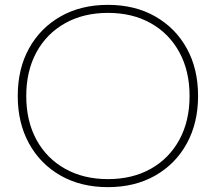

<svg xmlns="http://www.w3.org/2000/svg" viewBox="-20 -760 888 790"><path d="M424 10Q313 10 229.5 -37.5Q146 -85 99.5 -169.5Q53 -254 53 -365Q53 -477 99.5 -561Q146 -645 229.5 -692.5Q313 -740 424 -740Q535 -740 618.5 -692.5Q702 -645 748.5 -561Q795 -477 795 -365Q795 -254 748.5 -169.5Q702 -85 618.5 -37.5Q535 10 424 10ZM424 -23Q525 -23 600.5 -65.5Q676 -108 718 -185Q760 -262 760 -365Q760 -468 718 -545Q676 -622 600.5 -664.5Q525 -707 424 -707Q324 -707 248 -664.5Q172 -622 130 -545Q88 -468 88 -365Q88 -262 130 -185Q172 -108 248 -65.5Q324 -23 424 -23Z"/></svg>

Font: M PLUS 2 ExtraLight
Style: Regular
Weight: 250
Designer: Coji Morishita
Foundry: UNDERFOREST DESIGN
Version: Version 1.001